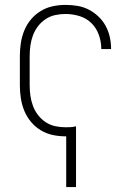

<svg xmlns="http://www.w3.org/2000/svg" viewBox="-20 -548 540 783"><path d="M250 215V8Q249 8 248.5 8Q248 8 247 8Q221 8 195 2.5Q169 -3 146 -17Q123 -31 106 -51.5Q89 -72 79 -96.5Q69 -121 65 -147.5Q61 -174 61 -200V-320Q61 -346 65 -372.5Q69 -399 79 -423.5Q89 -448 106 -468.5Q123 -489 146 -503Q169 -517 195 -522.5Q221 -528 247 -528Q272 -528 296 -524Q320 -520 341.5 -509Q363 -498 381 -481Q399 -464 410.5 -443Q422 -422 427.5 -398Q433 -374 433 -350Q433 -349 433 -349Q433 -349 433 -348H393Q393 -348 393 -348.5Q393 -349 393 -349Q393 -378 383 -406Q373 -434 352.5 -454Q332 -474 304 -482.5Q276 -491 247 -491Q226 -491 205 -486.5Q184 -482 166 -470Q148 -458 135 -441Q122 -424 114.5 -404Q107 -384 104 -362.5Q101 -341 101 -320V-200Q101 -179 104 -157.5Q107 -136 114.5 -116Q122 -96 135 -79Q148 -62 166 -50Q184 -38 205 -33.5Q226 -29 247 -29Q258 -29 268.5 -29.5Q279 -30 290 -33V215Z"/></svg>

Font: Iosevka SS04 Extralight
Style: Regular
Weight: 200
Monospace: yes
Designer: Belleve Invis
Foundry: Belleve Invis
Version: Version 19.0.0; ttfautohint (v1.8.4)